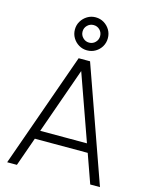

<svg xmlns="http://www.w3.org/2000/svg" viewBox="-141 -1074 905 1162"><g transform="rotate(15 311.0 -493.0)"><path d="M311 -779Q283 -779 259.5 -793Q236 -807 222 -830.5Q208 -854 208 -882.5Q208 -911 222 -934.2Q236 -957.5 259.5 -971.8Q283 -986 311 -986Q340 -986 363.5 -971.8Q387 -957.5 400.8 -934.2Q414.5 -911 414.5 -882.5Q414.5 -854 400.8 -830.5Q387 -807 363.5 -793Q340 -779 311 -779ZM311 -827.5Q334.5 -827.5 350.2 -843.8Q366 -860 366 -882.5Q366 -905.5 350.2 -921.5Q334.5 -937.5 311 -937.5Q288.5 -937.5 272.2 -921.5Q256 -905.5 256 -882.5Q256 -860 272.2 -843.8Q288.5 -827.5 311 -827.5ZM20 0 275 -720H346.5L601.5 0H540.5L295.5 -690H324.5L81 0ZM125.5 -181V-235.5H495.5V-181Z"/></g></svg>

Font: Manrope ExtraLight Light
Style: Regular
Weight: 300
Version: Version 4.504